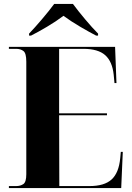

<svg xmlns="http://www.w3.org/2000/svg" viewBox="-20 -951 668 971"><path d="M25 0H593L601 -183H591L588 -151Q581 -77 544.5 -43.5Q508 -10 433 -10H280L279 -368H521V-378H279V-704H402Q476 -704 512 -672Q548 -640 555 -573L559 -531H569L562 -714H25V-704H62Q84 -704 98.5 -693Q113 -682 113 -639V-70Q113 -30 98 -20Q83 -10 62 -10H25ZM127 -771H137Q171 -788 217.5 -815.5Q264 -843 301 -871Q339 -843 386 -815.5Q433 -788 466 -771H476V-781Q447 -810 410.5 -853.5Q374 -897 349 -931H254Q229 -897 192 -853.5Q155 -810 127 -781Z"/></svg>

Font: Noto Serif Display SemiCondensed Extra
Style: Regular
Weight: 800
Width: 4
Designer: Monotype Design Team
Foundry: Monotype Imaging Inc.
Version: Version 1.900